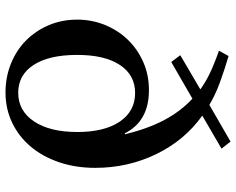

<svg xmlns="http://www.w3.org/2000/svg" viewBox="-98 -728 837 680"><g transform="rotate(90 320.0 -388.5)"><path d="M175 -244Q175 -144 210.5 -89.5Q246 -35 309 -35Q373 -35 410.5 -91Q448 -147 448 -244Q448 -341 411 -395Q374 -449 310 -449Q246 -449 210.5 -395Q175 -341 175 -244ZM179 -780Q227 -766 272 -749.5Q317 -733 352 -712L482 -787L507 -755L390 -687Q478 -624 526.5 -523.5Q575 -423 575 -308Q575 -238 555 -179.5Q535 -121 499.5 -79Q464 -37 415 -13.5Q366 10 308 10Q254 10 206.5 -9Q159 -28 124.5 -62Q90 -96 70 -142.5Q50 -189 50 -244Q50 -296 69 -342.5Q88 -389 121.5 -423.5Q155 -458 200.5 -478Q246 -498 300 -498Q410 -498 453 -412L456 -414Q436 -495 405.5 -552.5Q375 -610 330 -652L200 -577L176 -609L297 -680Q274 -697 242.5 -712.5Q211 -728 160 -746Z"/></g></svg>

Font: SVN-Libre Baskerville
Style: Regular
Weight: 400
Designer: Pablo Impallari, Rodrigo Fuenzalida
Foundry: Pablo Impallari, Rodrigo Fuenzalida
Version: Version 1.000; ttfautohint (v1.8.4)